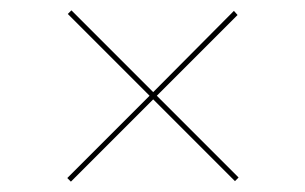

<svg xmlns="http://www.w3.org/2000/svg" viewBox="-20 -414 590 371"><path d="M434 -64 276 -222 117 -63 110 -70 269 -229 111 -387 118 -394 276 -236 432 -393 439 -385 283 -229 441 -71Z"/></svg>

Font: Ysabeau SC Hairline
Style: Regular
Weight: 100
Designer: Christian Thalmann (Catharsis Fonts)
Version: Version 0.003